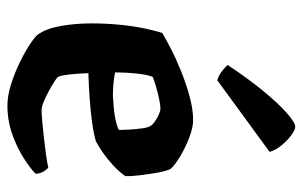

<svg xmlns="http://www.w3.org/2000/svg" viewBox="-169 -646 815 517"><g transform="rotate(90 238.5 -387.5)"><path d="M264 0Q237 0 206 -10Q175 -20 146.5 -34Q118 -48 98 -61.5Q78 -75 73 -82Q57 -104 50 -143.5Q43 -183 43 -226Q43 -264 46.5 -301Q50 -338 56.5 -369Q63 -400 69 -417Q84 -426 111 -440Q138 -454 171.5 -467.5Q205 -481 239.5 -490.5Q274 -500 304 -500Q323 -500 349.5 -490Q376 -480 400.5 -465.5Q425 -451 435 -439Q441 -427 445 -403.5Q449 -380 452 -356Q455 -332 454 -317Q442 -300 424.5 -284Q407 -268 389.5 -256Q372 -244 360 -238Q339 -232 309.5 -228Q280 -224 246 -221.5Q212 -219 177 -218Q178 -186 181 -163Q184 -140 188 -135Q191 -132 202 -125Q213 -118 227 -110.5Q241 -103 254.5 -97.5Q268 -92 276 -92Q289 -92 309.5 -94Q330 -96 353 -98.5Q376 -101 397 -104Q418 -107 432 -110Q437 -105 442 -97Q447 -89 448 -76Q434 -62 406 -44Q378 -26 341.5 -13Q305 0 264 0ZM238 -284Q255 -285 272 -286.5Q289 -288 304.5 -291.5Q320 -295 330 -300Q330 -311 329 -327.5Q328 -344 326 -360Q324 -376 320 -384Q316 -391 306.5 -397.5Q297 -404 287.5 -408Q278 -412 272 -412Q264 -412 247 -408.5Q230 -405 213 -400Q196 -395 187 -391Q182 -378 179.5 -360Q177 -342 176 -323.5Q175 -305 175 -290Q188 -287 205.5 -285.5Q223 -284 238 -284ZM196 -565Q183 -569 172 -577.5Q161 -586 155 -593Q190 -646 223.5 -687Q257 -728 283.5 -751.5Q310 -775 321 -775Q330 -775 344 -764.5Q358 -754 371 -738.5Q384 -723 389 -706Z"/></g></svg>

Font: Texturina Medium 12pt
Style: Bold
Weight: 700
Version: Version 1.002